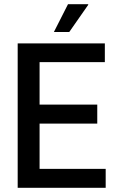

<svg xmlns="http://www.w3.org/2000/svg" viewBox="-20 -892 558 912"><path d="M64 0V-686H478V-597H168V-395H442V-305H168V-90H482V0ZM236 -740 303 -872H399V-869L309 -740Z"/></svg>

Font: Archivo Condensed Medium
Style: Regular
Weight: 500
Width: 3
Designer: Hector Gatti
Foundry: Omnibus-Type
Version: Version 2.001